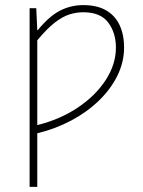

<svg xmlns="http://www.w3.org/2000/svg" viewBox="-20 -510 560 752"><path d="M96 222V-478H122L126 -392H128Q172 -446 214.5 -468Q257 -490 306 -490Q360 -490 395.5 -469.5Q431 -449 448.5 -411.5Q466 -374 466 -324Q466 -267 440 -214Q414 -161 367.5 -116Q321 -71 259 -38Q197 -5 126 12V102V222ZM126 -20Q215 -42 284.5 -88.5Q354 -135 394 -196.5Q434 -258 434 -324Q434 -381 404 -421.5Q374 -462 306 -462Q279 -462 252 -453.5Q225 -445 194.5 -421.5Q164 -398 126 -352Z"/></svg>

Font: Source Sans 3 ExtraLight ExtraLight
Style: Regular
Weight: 250
Version: Version 3.052;hotconv 1.1.0;makeotfexe 2.6.0